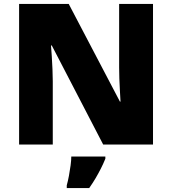

<svg xmlns="http://www.w3.org/2000/svg" viewBox="-20 -734 874 975"><path d="M757 0H504L243 -503H239Q241 -480 243 -447.5Q245 -415 246.5 -382Q248 -349 248 -322V0H77V-714H329L589 -218H592Q591 -241 589 -272Q587 -303 586 -335Q585 -367 585 -391V-714H757ZM515 72Q504 99 492 122.5Q480 146 466 170Q452 194 433 221H319V207Q325 186 330 159Q335 132 338.5 106Q342 80 342 61H515Z"/></svg>

Font: Noto Sans Armenian Black
Style: Regular
Weight: 900
Version: Version 2.007